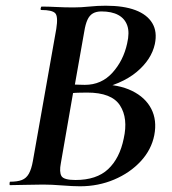

<svg xmlns="http://www.w3.org/2000/svg" viewBox="-20 -648 601 672"><path d="M312 -333 325 -353Q395 -353 442 -330Q489 -307 509.5 -267Q530 -227 520 -175Q510 -124 472.5 -83.5Q435 -43 379.5 -19.5Q324 4 260 4Q235 4 197.5 1Q160 -2 131 -2Q98 -2 68 -1Q38 0 15 0Q13 0 13.5 -6Q14 -12 15 -12Q41 -12 56.5 -18Q72 -24 81 -40Q90 -56 95 -84L177 -547Q184 -591 173 -602Q162 -613 125 -613Q121 -613 122.5 -619Q124 -625 125 -625Q149 -625 177.5 -623.5Q206 -622 237 -622Q264 -622 292.5 -625Q321 -628 350 -628Q413 -628 454 -612.5Q495 -597 513 -567Q531 -537 522 -494Q510 -439 457.5 -395.5Q405 -352 312 -333ZM335 -608Q317 -608 305 -601Q293 -594 286 -578.5Q279 -563 275 -538L241 -346L209 -353Q238 -352 257 -351.5Q276 -351 277 -351Q335 -351 373.5 -393.5Q412 -436 425 -496Q434 -534 425.5 -558.5Q417 -583 394 -595.5Q371 -608 335 -608ZM244 -18Q318 -18 358.5 -56Q399 -94 413 -163Q429 -234 400 -279Q371 -324 285 -324Q275 -324 253.5 -323.5Q232 -323 206 -318L237 -330L193 -77Q187 -46 195 -32Q203 -18 244 -18Z"/></svg>

Font: Cormorant Infant Light
Style: Bold Italic
Weight: 700
Italic angle: -10°
Version: Version 4.001